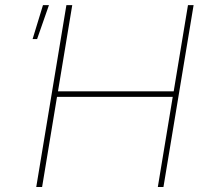

<svg xmlns="http://www.w3.org/2000/svg" viewBox="-20 -748 827 768"><path d="M125 0 245.6 -727.5H269L211.9 -382.8H674.8L731.9 -727.5H754.4L633.8 0H611.3L670.9 -360.4H208L148.4 0ZM110.4 -591.8 151.9 -727.5H175.8L128.4 -591.8Z"/></svg>

Font: Inter 17pt Thin
Style: Italic
Weight: 250
Italic angle: -9.3988°
Version: Version 4.001;git-66647c0bb